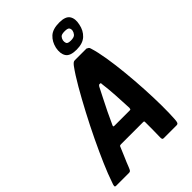

<svg xmlns="http://www.w3.org/2000/svg" viewBox="-284 -991 1095 1095"><g transform="rotate(-45 263.0 -444.0)"><path d="M-18 0Q-27 0 -27 -7Q-27 -14 -19 -34Q-4 -79 23.5 -142.5Q51 -206 85 -277Q119 -348 156.5 -419Q194 -490 229.5 -551.5Q265 -613 295 -654Q302 -663 308 -668Q314 -673 321 -673H416Q423 -670 427.5 -666.5Q432 -663 434 -654Q447 -613 457 -551.5Q467 -490 474 -419Q481 -348 485 -276.5Q489 -205 489.5 -141.5Q490 -78 487 -34Q486 -14 482.5 -7Q479 0 469 0H366Q359 0 356.5 -4.5Q354 -9 355 -28Q356 -51 356 -82.5Q356 -114 356 -138Q356 -145 354.5 -146.5Q353 -148 346 -148H168Q161 -147 159.5 -146Q158 -145 155 -137Q146 -114 132 -82.5Q118 -51 109 -27Q102 -9 98 -4.5Q94 0 86 0ZM218 -249H340Q347 -249 348 -251.5Q349 -254 350 -261Q348 -312 344.5 -367.5Q341 -423 335 -468Q336 -477 330 -477H323Q320 -477 314 -468Q301 -442 283 -407Q265 -372 246.5 -334Q228 -296 212 -260Q209 -254 210 -251.5Q211 -249 218 -249ZM484 -799Q476 -758 449 -733Q422 -708 372 -708Q320 -708 304 -733Q288 -758 296 -799Q305 -839 331.5 -863.5Q358 -888 411 -888Q461 -888 477 -863.5Q493 -839 484 -799ZM432 -801Q434 -814 428 -822.5Q422 -831 398 -831Q373 -831 365 -822.5Q357 -814 354 -801Q352 -790 356 -779Q360 -768 385 -768Q412 -768 421 -779Q430 -790 432 -801Z"/></g></svg>

Font: Glory
Style: Bold Italic
Weight: 700
Italic angle: -12°
Version: Version 1.011